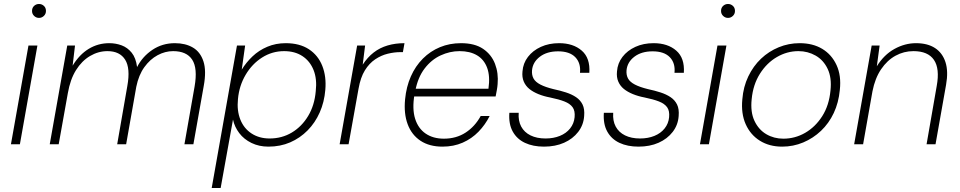

<svg xmlns="http://www.w3.org/2000/svg" viewBox="-20 -725 4825 965"><path d="M35 0 123 -496H168L80 0ZM176 -635Q162 -635 151.5 -645Q141 -655 141 -670Q141 -686 151.5 -695.5Q162 -705 176 -705Q190 -705 200.5 -695.5Q211 -686 211 -670Q211 -655 200.5 -645Q190 -635 176 -635Z M230 0 318 -496H357L345 -395Q379 -451 426 -479.5Q473 -508 529 -508Q562 -508 591.5 -497Q621 -486 642 -460Q663 -434 669 -388Q696 -441 746 -474.5Q796 -508 859 -508Q912 -508 949.5 -486Q987 -464 1002.5 -416.5Q1018 -369 1004 -293L952 0H907L958 -290Q974 -382 946 -425Q918 -468 850 -468Q810 -468 772 -447.5Q734 -427 705.5 -387.5Q677 -348 665 -289L614 0H569L620 -293Q636 -382 609 -425Q582 -468 520 -468Q474 -468 432.5 -443.5Q391 -419 362 -372.5Q333 -326 321 -257L275 0Z M1044 220 1171 -496H1212L1195 -375Q1217 -411 1249 -441.5Q1281 -472 1323.5 -490Q1366 -508 1416 -508Q1486 -508 1532.5 -477.5Q1579 -447 1600 -393.5Q1621 -340 1615 -273Q1610 -212 1587 -160Q1564 -108 1526 -69.5Q1488 -31 1438.5 -9.5Q1389 12 1329 12Q1282 12 1244 -6.5Q1206 -25 1182.5 -56Q1159 -87 1151 -124L1089 220ZM1335 -29Q1397 -29 1447 -59Q1497 -89 1529 -142.5Q1561 -196 1567 -267Q1574 -328 1556 -373Q1538 -418 1500 -443Q1462 -468 1408 -468Q1348 -468 1297.5 -436Q1247 -404 1214.5 -349Q1182 -294 1176 -227Q1170 -169 1188 -124Q1206 -79 1244.5 -54Q1283 -29 1335 -29Z M1687 0 1775 -496H1815L1803 -400Q1827 -437 1858 -461Q1889 -485 1928 -496.5Q1967 -508 2013 -508L2005 -463H1992Q1962 -463 1929 -455Q1896 -447 1866 -427Q1836 -407 1814 -371.5Q1792 -336 1782 -279L1732 0Z M2204 12Q2138 12 2093.5 -17.5Q2049 -47 2029 -100.5Q2009 -154 2016 -226Q2022 -289 2045 -341Q2068 -393 2105.5 -430.5Q2143 -468 2191.5 -488Q2240 -508 2297 -508Q2366 -508 2408 -479.5Q2450 -451 2468 -404Q2486 -357 2481 -302Q2480 -288 2477 -271.5Q2474 -255 2471 -240H2050L2056 -279H2435Q2444 -342 2428.5 -384Q2413 -426 2377.5 -447Q2342 -468 2290 -468Q2241 -468 2194.5 -446.5Q2148 -425 2114 -380.5Q2080 -336 2067 -267L2063 -249Q2051 -177 2066.5 -128Q2082 -79 2119.5 -53.5Q2157 -28 2211 -28Q2273 -28 2320 -58.5Q2367 -89 2396 -142H2441Q2419 -98 2385 -63Q2351 -28 2305.5 -8Q2260 12 2204 12Z M2714 12Q2659 12 2618.5 -7Q2578 -26 2557 -64Q2536 -102 2540 -158H2587Q2584 -118 2599.5 -89Q2615 -60 2646.5 -44.5Q2678 -29 2722 -29Q2762 -29 2794 -42Q2826 -55 2845.5 -79.5Q2865 -104 2868 -136Q2871 -168 2858 -186Q2845 -204 2817 -215Q2789 -226 2745 -235Q2713 -241 2686 -252Q2659 -263 2640.5 -278Q2622 -293 2612.5 -315Q2603 -337 2606 -366Q2609 -407 2633.5 -439Q2658 -471 2698.5 -489.5Q2739 -508 2790 -508Q2861 -508 2904 -470.5Q2947 -433 2942 -359H2895Q2900 -408 2871.5 -437.5Q2843 -467 2785 -467Q2729 -467 2693.5 -440Q2658 -413 2654 -372Q2652 -348 2661.5 -330.5Q2671 -313 2696 -300Q2721 -287 2762 -277Q2795 -270 2824.5 -260.5Q2854 -251 2875.5 -236.5Q2897 -222 2908 -199.5Q2919 -177 2916 -142Q2913 -97 2886 -62Q2859 -27 2815 -7.5Q2771 12 2714 12Z M3189 12Q3134 12 3093.5 -7Q3053 -26 3032 -64Q3011 -102 3015 -158H3062Q3059 -118 3074.5 -89Q3090 -60 3121.5 -44.5Q3153 -29 3197 -29Q3237 -29 3269 -42Q3301 -55 3320.5 -79.5Q3340 -104 3343 -136Q3346 -168 3333 -186Q3320 -204 3292 -215Q3264 -226 3220 -235Q3188 -241 3161 -252Q3134 -263 3115.5 -278Q3097 -293 3087.5 -315Q3078 -337 3081 -366Q3084 -407 3108.5 -439Q3133 -471 3173.5 -489.5Q3214 -508 3265 -508Q3336 -508 3379 -470.5Q3422 -433 3417 -359H3370Q3375 -408 3346.5 -437.5Q3318 -467 3260 -467Q3204 -467 3168.5 -440Q3133 -413 3129 -372Q3127 -348 3136.5 -330.5Q3146 -313 3171 -300Q3196 -287 3237 -277Q3270 -270 3299.5 -260.5Q3329 -251 3350.5 -236.5Q3372 -222 3383 -199.5Q3394 -177 3391 -142Q3388 -97 3361 -62Q3334 -27 3290 -7.5Q3246 12 3189 12Z M3498 0 3586 -496H3631L3543 0ZM3639 -635Q3625 -635 3614.5 -645Q3604 -655 3604 -670Q3604 -686 3614.5 -695.5Q3625 -705 3639 -705Q3653 -705 3663.5 -695.5Q3674 -686 3674 -670Q3674 -655 3663.5 -645Q3653 -635 3639 -635Z M3911 12Q3847 12 3799.5 -17.5Q3752 -47 3728 -100.5Q3704 -154 3711 -226Q3716 -289 3741 -341Q3766 -393 3805 -430Q3844 -467 3894 -487.5Q3944 -508 3999 -508Q4065 -508 4112.5 -479.5Q4160 -451 4184.5 -398Q4209 -345 4201 -273Q4195 -209 4170.5 -157Q4146 -105 4106.5 -67.5Q4067 -30 4017 -9Q3967 12 3911 12ZM3917 -28Q3976 -28 4027 -57.5Q4078 -87 4112.5 -141Q4147 -195 4154 -270Q4161 -334 4140 -378.5Q4119 -423 4079.5 -445.5Q4040 -468 3993 -468Q3936 -468 3885 -438.5Q3834 -409 3799.5 -354.5Q3765 -300 3758 -227Q3751 -162 3772 -117.5Q3793 -73 3831.5 -50.5Q3870 -28 3917 -28Z M4273 0 4361 -496H4401L4387 -392Q4423 -450 4475.5 -479Q4528 -508 4584 -508Q4642 -508 4679.5 -483.5Q4717 -459 4732 -412.5Q4747 -366 4735 -299L4682 0H4637L4688 -293Q4704 -380 4674 -424Q4644 -468 4571 -468Q4523 -468 4481 -445Q4439 -422 4408.5 -377Q4378 -332 4365 -266L4318 0Z"/></svg>

Font: DM Sans 24pt ExtraLight
Style: Italic
Weight: 250
Italic angle: -10°
Designer: Colophon Foundry, Jonny Pinhorn
Foundry: Colophon Foundry
Version: Version 4.004;gftools[0.9.30]